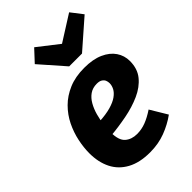

<svg xmlns="http://www.w3.org/2000/svg" viewBox="-244 -909 1021 1021"><g transform="rotate(-45 266.5 -398.5)"><path d="M328.2 -548.8Q393.3 -548.8 437.1 -529.1Q481 -509.5 503.4 -476.4Q525.8 -443.3 525.8 -402.4Q525.8 -344.7 494.7 -306.6Q463.6 -268.4 411.8 -245.1Q360 -221.8 296.8 -209.6Q233.6 -197.4 169.8 -191.7L182 -289.1Q234.5 -291.8 270 -302Q305.4 -312.1 326.5 -327.3Q347.6 -342.5 356.8 -360.1Q366 -377.8 366 -395.5Q366 -407.2 361.7 -417.5Q357.3 -427.7 346.3 -434.8Q335.4 -441.9 315.5 -441.9Q284.3 -441.9 261.9 -426.2Q239.6 -410.5 224.8 -384.3Q210 -358.1 201.2 -326.7Q192.5 -295.2 188.8 -263.6Q185.1 -232 185.1 -205.9Q185.1 -146.2 211.4 -123.5Q237.7 -100.8 278.3 -100.8Q312.7 -100.8 344.7 -113.1Q376.8 -125.4 413.4 -149.8L470.6 -54.6Q427 -23 374 -2.9Q321 17.2 258.2 17.2Q180.5 17.2 128.7 -11.1Q76.9 -39.3 51.4 -90Q26 -140.6 26 -207.9Q26 -250.9 36 -298.2Q45.9 -345.5 67.7 -390.2Q89.5 -434.8 125.1 -470.5Q160.6 -506.1 210.8 -527.4Q261 -548.8 328.2 -548.8ZM334.9 -722.5 480.1 -814.3 531 -748.5 373.5 -610.7H277.1L156.1 -748.5L217.3 -814.3Z"/></g></svg>

Font: Fira Sans Variable
Style: Italic
Weight: 397
Italic angle: -8°
Designer: Carrois Corporate & Edenspiekermann AG
Foundry: Carrois Corporate GbR & Edenspiekermann AG
Version: Version 4.202